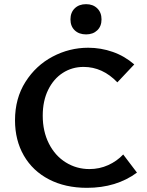

<svg xmlns="http://www.w3.org/2000/svg" viewBox="-20 -894 703 921"><path d="M318 -801Q318 -834 338.5 -854Q359 -874 393 -874Q426 -874 446.5 -854Q467 -834 467 -801Q467 -768 446.5 -748.5Q426 -729 393 -729Q359 -729 338.5 -748.5Q318 -768 318 -801ZM52 -317Q52 -422 102 -501Q152 -580 232.5 -622.5Q313 -665 403 -665Q464 -665 521 -645Q578 -625 624 -585L543 -499Q472 -573 381 -573Q326 -573 281.5 -544.5Q237 -516 211 -463Q185 -410 185 -339Q185 -264 214.5 -205.5Q244 -147 295.5 -115Q347 -83 409 -83Q457 -83 499 -102Q541 -121 571 -153L637 -66Q538 7 397 7Q293 7 215 -33.5Q137 -74 94.5 -147.5Q52 -221 52 -317Z"/></svg>

Font: Ysabeau Infant
Style: Bold
Weight: 700
Designer: Christian Thalmann (Catharsis Fonts)
Version: Version 0.003